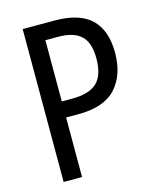

<svg xmlns="http://www.w3.org/2000/svg" viewBox="-109 -790 709 866"><g transform="rotate(-15 246.0 -357.0)"><path d="M229 -714Q345 -714 400 -661Q455 -608 455 -503Q455 -400 399.5 -339Q344 -278 223 -278H166V0H80V-714ZM225 -639H166V-353H214Q294 -353 330.5 -387.5Q367 -422 367 -501Q367 -574 332.5 -606.5Q298 -639 225 -639Z"/></g></svg>

Font: Noto Sans Lao Condensed
Style: Regular
Weight: 400
Width: 3
Designer: Monotype Design Team
Foundry: Monotype Imaging Inc.
Version: Version 2.003; ttfautohint (v1.8.4.7-5d5b)